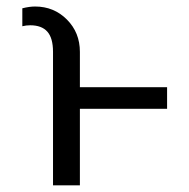

<svg xmlns="http://www.w3.org/2000/svg" viewBox="-20 -558 568 578"><path d="M220.5 0H139.6V-402Q139.6 -443.5 122.5 -462.7Q105.5 -481.9 71 -481.9Q58.6 -481.9 47.2 -479V-533Q68.5 -538.4 85.6 -538.4Q142.4 -538.4 181.5 -499.1Q220.5 -459.9 220.5 -402V-295.5H483V-230.5H220.5Z"/></svg>

Font: Inter Light BETA
Style: Regular
Weight: 300
Designer: Rasmus Andersson
Foundry: rsms
Version: Version 3.011;git-f93a4a705